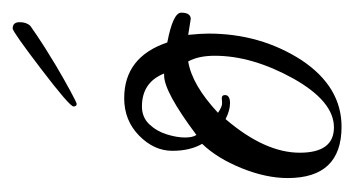

<svg xmlns="http://www.w3.org/2000/svg" viewBox="-148 -411 559 303"><g transform="rotate(-90 131.5 -259.5)"><path d="M83 0Q2 0 2 -85Q2 -119 17.5 -157.5Q33 -196 56 -220Q45 -239 45 -267Q45 -296 69 -319.5Q93 -343 128 -343Q193 -343 216 -275Q263 -266 263 -253Q263 -238 253 -238L228 -242Q229 -232 229.5 -224Q230 -216 230 -210Q230 -128 188 -63Q146 0 83 0ZM70 -229Q138 -280 164 -280H167Q153 -315 115 -315Q98 -315 87 -303.5Q76 -292 71 -276Q66 -260 66 -247Q66 -235 70 -229ZM82 -12Q123 -12 159 -76Q195 -141 195 -200Q195 -226 186 -242Q149 -236 105 -195Q115 -188 121 -188.5Q127 -189 128 -189Q133 -189 133 -184Q133 -176 120 -176Q109 -176 95 -183Q42 -121 42 -66Q42 -12 82 -12ZM119 -418Q115 -418 115 -423Q115 -429 174 -474Q233 -519 238 -519Q248 -519 248 -508Q248 -497 242 -491Q239 -489 226 -480Q213 -471 180 -451Q158 -438 139.5 -428Q121 -418 119 -418Z"/></g></svg>

Font: Qwigley
Style: Regular
Weight: 400
Designer: Robert E. Leuschke
Foundry: Robert E. Leuschke
Version: Version 1.010; ttfautohint (v1.8.3)